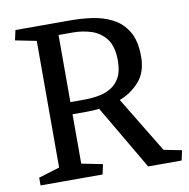

<svg xmlns="http://www.w3.org/2000/svg" viewBox="-79 -777 841 854"><g transform="rotate(-10 341.5 -350.0)"><path d="M295 -700Q341 -700 390 -693.5Q439 -687 481.5 -665.5Q524 -644 550 -601.5Q576 -559 576 -487Q576 -417 539 -375Q502 -333 449 -313L602 -61L683 -45L673 0H522L352 -290Q322 -287 295 -287H231V-64L326 -45L316 0H36V-35L131 -64V-636L36 -655L46 -700ZM231 -645V-342H295Q327 -342 358 -347.5Q389 -353 414.5 -368Q440 -383 455.5 -411.5Q471 -440 471 -487Q471 -552 444.5 -586Q418 -620 378 -632.5Q338 -645 295 -645Z"/></g></svg>

Font: Brawler
Style: Regular
Weight: 400
Designer: Oleg Frolov, Haley Fiege
Foundry: Oleg Frolov, Haley Fiege
Version: Version 1.101; ttfautohint (v1.8.3)